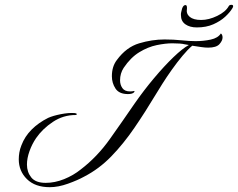

<svg xmlns="http://www.w3.org/2000/svg" viewBox="-20 -728 989 798"><path d="M187 50Q126 50 92 16.5Q58 -17 58 -66Q58 -80 60.5 -94.5Q63 -109 69 -124Q83 -161 111.5 -189.5Q140 -218 180 -238Q200 -247 233 -253.5Q266 -260 291 -258Q299 -257 299 -253.5Q299 -250 294 -250Q243 -250 200 -221.5Q157 -193 130 -154Q113 -129 102.5 -99.5Q92 -70 92 -44Q92 -13 110 9.5Q128 32 170 32Q208 32 246.5 16.5Q285 1 316 -24Q384 -76 436.5 -150Q489 -224 539 -297Q578 -353 620.5 -403.5Q663 -454 701 -490.5Q739 -527 765 -541L747 -544Q740 -546 726.5 -547Q713 -548 696 -548Q668 -548 631.5 -540.5Q595 -533 559 -511Q523 -489 494 -446Q479 -423 479 -394Q479 -376 488.5 -362Q498 -348 521 -348Q525 -348 529.5 -348.5Q534 -349 538 -350Q539 -350 539 -349Q539 -343 528 -339Q524 -338 520 -337.5Q516 -337 512 -337Q475 -337 460 -360Q445 -383 445 -411Q445 -452 466 -479Q505 -532 558.5 -548Q612 -564 664 -564Q701 -564 734.5 -560.5Q768 -557 793 -557Q826 -557 856 -563.5Q886 -570 898 -589Q905 -584 905 -572Q905 -559 892 -544.5Q879 -530 845 -530Q832 -530 815.5 -532.5Q799 -535 779 -538Q761 -523 738.5 -496Q716 -469 694 -438Q672 -407 655 -380Q638 -353 629 -338Q584 -263 538.5 -196.5Q493 -130 442.5 -78Q392 -26 330 6Q303 21 262.5 35.5Q222 50 187 50ZM798 -614Q769 -614 750.5 -627Q732 -640 732 -665Q732 -668 732 -671Q732 -674 733 -677Q734 -681 735 -685Q736 -689 737 -693Q742 -707 751 -707Q758 -707 757 -692Q753 -671 768.5 -658Q784 -645 816 -645Q848 -645 883 -662Q918 -679 931 -703Q934 -708 942 -708Q949 -708 949 -702Q949 -699 946 -694Q936 -677 916 -658.5Q896 -640 866.5 -627Q837 -614 798 -614Z"/></svg>

Font: Luxurious Script
Style: Regular
Weight: 400
Designer: Robert E. Leuschke
Foundry: Robert E. Leuschke
Version: Version 1.010; ttfautohint (v1.8.3)